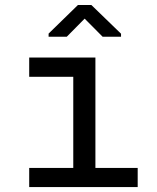

<svg xmlns="http://www.w3.org/2000/svg" viewBox="-20 -763 640 783"><path d="M99.1 -528.3H369.1V-78.1H541.5V0H99.1V-78.1H278.8V-449.7H99.1ZM473.6 -625.5V-613.3H398.4L325.2 -687L252.4 -613.3H178.2V-626L297.9 -742.7H352.5Z"/></svg>

Font: Roboto Mono
Style: Regular
Weight: 400
Designer: Google
Version: Version 2.000985; 2015; ttfautohint (v1.3)